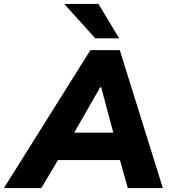

<svg xmlns="http://www.w3.org/2000/svg" viewBox="-82 -961 871 981"><path d="M-62 0 380 -705H530L750 0H571L531 -143H214L129 0ZM430 -515 297 -283H497L435 -515ZM405 -765 246 -941H421L527 -765Z"/></svg>

Font: Mulish Black
Style: Italic
Weight: 900
Italic angle: -9°
Designer: Vernon Adams
Foundry: Vernon Adams
Version: Version 3.603; ttfautohint (v1.8.3)